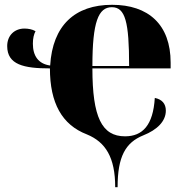

<svg xmlns="http://www.w3.org/2000/svg" viewBox="-20 -570 770 800"><path d="M460 210H470C470 82 503 24 577 -6C635 -29 671 -65 671 -109C671 -138 655 -156 625 -162C618 -48 574 -2 501 -2C404 -2 365 -82 365 -285H691V-309C691 -468 598 -550 447 -550C292 -550 199 -464 189 -297C139 -304 117 -338 117 -388C117 -410 121 -427 128 -440C115 -448 97 -451 82 -451C40 -451 10 -422 10 -378C10 -300 80 -285 188 -285C188 -141 238 -50 342 -10C420 22 460 86 460 210ZM518 -295H365C365 -479 390 -540 446 -540C502 -540 518 -479 518 -295Z"/></svg>

Font: Noto Serif Display ExtraBold
Style: Regular
Weight: 800
Designer: Monotype Design Team
Foundry: Monotype Imaging Inc.
Version: Version 2.009